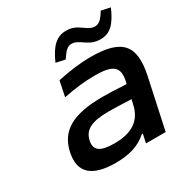

<svg xmlns="http://www.w3.org/2000/svg" viewBox="-160 -813 919 953"><g transform="rotate(-30 299.0 -337.0)"><path d="M389 -509C325 -509 266 -501 196 -486L178 -399C242 -412 302 -419 358 -419C461 -419 496 -395 478 -315L475 -303C412 -307 366 -308 341 -308C168 -308 86 -259 63 -151C40 -44 98 9 234 9C313 9 370 -9 416 -50H422L411 0H524L586 -288C618 -442 570 -509 389 -509ZM176 -152C188 -208 233 -230 331 -230C360 -230 413 -228 459 -226L453 -201C436 -119 380 -78 276 -78C194 -78 165 -101 176 -152ZM222 -571 275 -560C301 -601 316 -613 337 -613C384 -613 405 -560 475 -560C531 -560 564 -594 598 -672L546 -683C521 -642 505 -629 483 -629C437 -629 417 -683 347 -683C292 -683 256 -649 222 -571Z"/></g></svg>

Font: LT Wave Medium
Style: Italic
Weight: 500
Designer: Daniel Lyons
Version: Version 2.5 (Glyphs App)